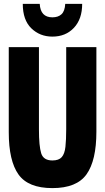

<svg xmlns="http://www.w3.org/2000/svg" viewBox="-20 -956 540 986"><path d="M249 10Q125 10 75 -60Q25 -130 25 -277V-714H180V-291Q180 -206 191.5 -169Q203 -132 249 -132Q282 -132 297 -149Q312 -166 316 -202Q320 -238 320 -293V-714H475V-280Q475 -132 424.5 -61Q374 10 249 10ZM249 -768Q185 -768 141 -810.5Q97 -853 97 -936H184Q188 -867 249 -867Q279 -867 296 -883Q313 -899 315 -936H402Q402 -858 359.5 -813Q317 -768 249 -768Z"/></svg>

Font: Noto Sans Mono ExtraCondensed Black
Style: Regular
Weight: 900
Width: 2
Designer: Monotype Design Team
Foundry: Monotype Imaging Inc.
Version: Version 2.014